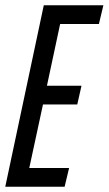

<svg xmlns="http://www.w3.org/2000/svg" viewBox="-22 -708 412 728"><path d="M-2 0 144 -688H370L353 -617H206L156 -383H287L271 -312H141L89 -71H240L223 0Z"/></svg>

Font: Saira Ultra Condensed Medium
Style: Italic
Weight: 500
Width: 1
Italic angle: -12°
Designer: Hector Gatti with collaboration of the Omnibus-Type team
Foundry: Omnibus-Type
Version: Version 1.001; ttfautohint (v1.8)